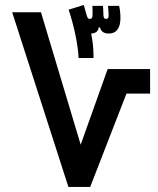

<svg xmlns="http://www.w3.org/2000/svg" viewBox="-20 -742 626 762"><path d="M251.5 0 28.3 -693.4H142.6L331.5 -63.5L263.2 -64L407.2 -467.8H575.7V-370.6H481.9L337.9 0ZM292 -511.7Q290 -552.2 279.1 -604.5Q268.1 -656.7 252.4 -703.6L312.5 -722.2L323.2 -684.1Q326.2 -674.3 328.4 -670.7Q330.6 -667 335.4 -667Q340.8 -667 343.8 -669.7Q346.7 -672.4 347.2 -679.2Q347.7 -686 347.4 -696.3Q347.2 -706.5 346.7 -718.8H388.7Q389.6 -710 389.9 -698.5Q390.1 -687 390.6 -679.7Q391.6 -672.4 394 -669.7Q396.5 -667 400.9 -667Q405.8 -667 408.4 -669.7Q411.1 -672.4 411.1 -681.6Q411.1 -689.5 410.4 -697.8Q409.7 -706.1 408.7 -718.8H452.6Q455.1 -709 456.5 -697Q458 -685.1 458 -670.9Q458 -640.6 446.3 -624.8Q434.6 -608.9 412.1 -608.9Q397.9 -608.9 388.9 -614.7Q379.9 -620.6 377 -633.3H372.1Q369.1 -618.7 360.4 -613.8Q351.6 -608.9 341.3 -608.9Q322.8 -608.9 317.1 -615.7Q311.5 -622.6 304.7 -634.8L330.1 -654.3Q340.3 -622.6 345.9 -586.2Q351.6 -549.8 351.1 -511.7Z"/></svg>

Font: Cascadia Mono Medium
Style: Regular
Weight: 500
Monospace: yes
Designer: Aaron Bell
Foundry: Saja Typeworks
Version: Version 2407.024